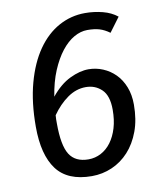

<svg xmlns="http://www.w3.org/2000/svg" viewBox="-79 -743 693 820"><g transform="rotate(-10 267.5 -333.5)"><path d="M342 -606Q313 -606 284 -589.5Q255 -573 229.5 -540.5Q204 -508 184 -460.5Q164 -413 154 -350Q193 -398 236.5 -419Q280 -440 318 -440Q350 -440 380 -427.5Q410 -415 433 -392Q456 -369 469.5 -335Q483 -301 483 -258Q483 -193 464.5 -143Q446 -93 414.5 -58.5Q383 -24 341.5 -6Q300 12 254 12Q149 12 101.5 -51.5Q54 -115 54 -237Q54 -343 76.5 -425.5Q99 -508 138.5 -564.5Q178 -621 231 -650Q284 -679 345 -679Q384 -679 421 -669.5Q458 -660 484 -639L438 -577Q416 -593 394.5 -599.5Q373 -606 342 -606ZM293 -367Q251 -367 213.5 -340.5Q176 -314 146 -271Q145 -262 145 -253V-235Q145 -140 170 -100.5Q195 -61 252 -61Q281 -61 306.5 -74.5Q332 -88 350.5 -113Q369 -138 379.5 -173Q390 -208 390 -252Q390 -313 362 -340Q334 -367 293 -367Z"/></g></svg>

Font: Yekcdsyqcyvpieeyorgstswgcgt
Style: Regular
Weight: 400
Italic angle: -8°
Designer: Carrois Corporate & Edenspiekermann
Foundry: Carrois Corporate GbR & Edenspiekermann AG
Version: Version 2.001